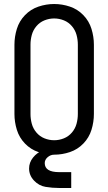

<svg xmlns="http://www.w3.org/2000/svg" viewBox="-20 -763 540 957"><path d="M275 174Q241 174 207.5 168.5Q174 163 149.5 137Q125 111 125 77Q125 47 144.5 22.5Q164 -2 192 -12.5Q220 -23 250 -23V8Q232 8 217.5 20.5Q203 33 203 50Q203 95 275 95H335V174ZM250 8Q210 8 171.5 -5Q133 -18 104.5 -47.5Q76 -77 64 -116Q52 -155 52 -195V-540Q52 -580 64 -619Q76 -658 104.5 -687.5Q133 -717 171.5 -730Q210 -743 250 -743Q290 -743 328.5 -730Q367 -717 395.5 -687.5Q424 -658 436 -619Q448 -580 448 -540V-195Q448 -155 436 -116Q424 -77 395.5 -47.5Q367 -18 328.5 -5Q290 8 250 8ZM250 -64Q275 -64 298.5 -73.5Q322 -83 338.5 -102.5Q355 -122 361.5 -146Q368 -170 368 -195V-540Q368 -565 361.5 -589Q355 -613 338.5 -632.5Q322 -652 298.5 -661.5Q275 -671 250 -671Q225 -671 201.5 -661.5Q178 -652 161.5 -632.5Q145 -613 138.5 -589Q132 -565 132 -540V-195Q132 -170 138.5 -146Q145 -122 161.5 -102.5Q178 -83 201.5 -73.5Q225 -64 250 -64Z"/></svg>

Font: Iosevka SS08
Style: Regular
Weight: 400
Monospace: yes
Designer: Belleve Invis
Foundry: Belleve Invis
Version: 2.1.0; ttfautohint (v1.8.2)